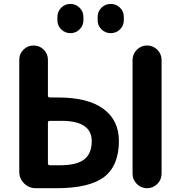

<svg xmlns="http://www.w3.org/2000/svg" viewBox="-20 -989 929 988"><path d="M226.6 -497.1Q226.6 -487.3 236.3 -487.3H280.3Q432.6 -487.3 512.2 -428.7Q591.8 -370.1 591.8 -263.7Q591.8 -136.7 516.1 -78.6Q440.4 -20.5 269.5 -20.5H164.1Q128.9 -20.5 104 -45.4Q79.1 -70.3 79.1 -105.5V-681.6Q79.1 -711.9 100.6 -733.4Q122.1 -754.9 152.8 -754.9Q183.6 -754.9 205.1 -733.4Q226.6 -711.9 226.6 -681.6ZM226.6 -148.4Q226.6 -138.7 236.3 -138.7H290Q375 -138.7 413.6 -168.9Q452.1 -199.2 452.1 -262.7Q452.1 -367.2 295.9 -367.2Q293.9 -367.2 293 -367.2H236.3Q226.6 -367.2 226.6 -357.4ZM662.1 -95.7V-679.7Q662.1 -710.9 684.1 -732.9Q706.1 -754.9 736.8 -754.9Q767.6 -754.9 789.6 -732.9Q811.5 -710.9 811.5 -679.7V-95.7Q811.5 -64.5 789.6 -42.5Q767.6 -20.5 736.8 -20.5Q706.1 -20.5 684.1 -42.5Q662.1 -64.5 662.1 -95.7ZM275.4 -884.8V-902.3Q275.4 -929.7 294.9 -949.2Q314.5 -968.8 342.3 -968.8Q370.1 -968.8 389.6 -949.2Q409.2 -929.7 409.2 -902.3V-884.8Q409.2 -857.4 389.6 -837.9Q370.1 -818.4 342.3 -818.4Q314.5 -818.4 294.9 -837.9Q275.4 -857.4 275.4 -884.8ZM482.4 -885.7V-901.4Q482.4 -929.7 502 -949.2Q521.5 -968.8 549.8 -968.8Q578.1 -968.8 597.7 -949.2Q617.2 -929.7 617.2 -901.4V-885.7Q617.2 -857.4 597.7 -837.9Q578.1 -818.4 549.8 -818.4Q521.5 -818.4 502 -837.9Q482.4 -857.4 482.4 -885.7Z"/></svg>

Font: Gen Jyuu GothicX Bold
Style: Bold
Weight: 700
Designer: Ryoko NISHIZUKA (kana &amp; ideographs); Paul D. Hunt (Latin, Greek &amp; Cyrillic); Wenlong ZHANG (bopomofo); Sandoll C
Version: Version 1.058.20140828